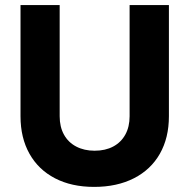

<svg xmlns="http://www.w3.org/2000/svg" viewBox="-20 -727 750 760"><path d="M61.2 -266.8V-707H216.2V-266.8Q216.2 -225 233.1 -194.3Q250 -163.6 281.5 -147Q313 -130.4 354.6 -130.4Q397 -130.4 428.1 -147Q459.2 -163.6 476.1 -194.3Q493 -225 493 -266.8V-707H648.6V-266.8Q648.6 -181.4 612.8 -118.4Q577 -55.4 510 -21.3Q443 12.8 352.6 12.8Q263.2 12.8 197.6 -21.3Q132 -55.4 96.6 -118.5Q61.2 -181.6 61.2 -266.8Z"/></svg>

Font: 寒蝉端黑体 Light
Style: Regular
Weight: 300
Designer: ChillDuanSans {Warren2060}; 
Source Han Sans {Ryoko NISHIZUKA 西塚涼子 (kana, bopomofo & ideographs); Paul D. Hunt (Latin, G
Foundry: ChillType&Adobe
Version: Version 1.300;Glyphs 3.3 (3306)